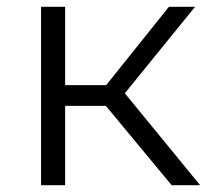

<svg xmlns="http://www.w3.org/2000/svg" viewBox="-20 -546 621 566"><path d="M292 -234H172V0H101V-526H172V-295H293L478 -526H555L348 -271L570 0H486Z"/></svg>

Font: Montserrat-Regular
Style: Regular
Weight: 400
Version: Version 7.200